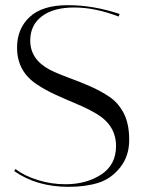

<svg xmlns="http://www.w3.org/2000/svg" viewBox="-20 -722 555 743"><path d="M439 -658Q348 -693 267.5 -693Q187 -693 142 -659Q97 -625 97 -565Q97 -492 173 -452Q207 -435 247.5 -420.5Q288 -406 329 -388Q370 -370 404 -347Q438 -324 459 -283.5Q480 -243 480 -180.5Q480 -118 445 -74Q410 -30 360.5 -14.5Q311 1 245 1Q122 1 35 -60L40 -68Q73 -42 125.5 -25.5Q178 -9 233 -9Q314 -9 371.5 -46.5Q429 -84 429 -157Q429 -237 353 -282Q319 -302 278.5 -319Q238 -336 197 -354.5Q156 -373 122 -396Q46 -446 46 -538Q46 -611 95 -656.5Q144 -702 242.5 -702Q341 -702 443 -668Z"/></svg>

Font: Italiana
Style: Regular
Weight: 400
Designer: Santiago Orozco
Foundry: Santiago Orozco
Version: Version 001.001